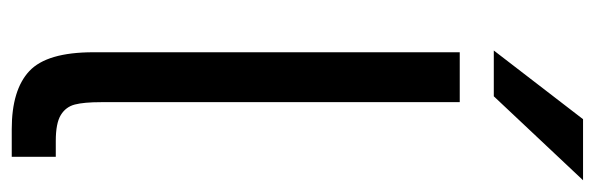

<svg xmlns="http://www.w3.org/2000/svg" viewBox="-363 -650 1013 327"><g transform="rotate(90 143.5 -486.5)"><path d="M200 0Q133 0 101 -30Q69 -60 69 -139V-763H154V-152Q154 -123 158 -107.5Q162 -92 176 -83.5Q190 -75 220 -75H247V0ZM144 -821H66L183 -973H287Z"/></g></svg>

Font: Open Sauce Sans
Style: Regular
Weight: 400
Designer: Alfredo Marco Pradil
Foundry: Creative Sauce Fz LLC
Version: Version 1.477